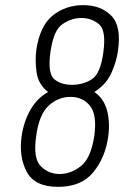

<svg xmlns="http://www.w3.org/2000/svg" viewBox="-20 -717 483 747"><path d="M64 -186Q53 -107 84 -48.5Q115 10 206 10Q297 10 343.5 -47.5Q390 -105 401 -185Q409 -243 396 -289Q383 -335 347 -359Q394 -389 414 -434.5Q434 -480 439 -520Q453 -616 412.5 -656.5Q372 -697 304 -697Q236 -697 185.5 -657Q135 -617 121 -521Q116 -480 122.5 -434.5Q129 -389 167 -359Q124 -335 98 -289Q72 -243 64 -186ZM176 -513Q188 -600 223.5 -623.5Q259 -647 297 -647Q336 -647 365 -623Q394 -599 382 -513Q371 -430 337 -408.5Q303 -387 260 -387Q218 -387 191.5 -408.5Q165 -430 176 -513ZM121 -189Q132 -271 169 -305.5Q206 -340 254 -340Q302 -340 330 -305.5Q358 -271 347 -189Q334 -102 295 -71Q256 -40 212 -40Q169 -40 138.5 -70.5Q108 -101 121 -189Z"/></svg>

Font: Secuela Light
Style: Italic
Weight: 300
Italic angle: -8°
Designer: Fernando Haro
Foundry: deFharo
Version: Version 1.708